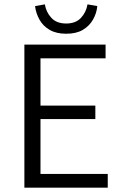

<svg xmlns="http://www.w3.org/2000/svg" viewBox="-20 -862 564 882"><path d="M92 0V-657H465V-594H166V-377H418V-315H166V-63H475V0ZM284 -707Q239 -707 208.5 -724.5Q178 -742 161.5 -771.5Q145 -801 141 -834L186 -842Q192 -806 216 -780Q240 -754 284 -754Q328 -754 352 -780Q376 -806 382 -842L427 -834Q424 -801 407 -771.5Q390 -742 360 -724.5Q330 -707 284 -707Z"/></svg>

Font: Assistant ExtraLight
Style: Regular
Weight: 400
Version: Version 3.000